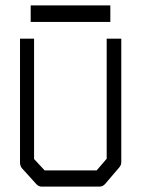

<svg xmlns="http://www.w3.org/2000/svg" viewBox="-20 -740 526 710"><path d="M54 -597H106V-152L145 -110H337.5L374.5 -153V-597H428.5V-141Q428.5 -129 421 -121L369 -60Q360 -50 349 -50H133Q123 -50 114.5 -59L61 -118Q54 -126.5 54 -139ZM93.5 -720H388V-659H93.5Z"/></svg>

Font: 3270 Nerd Font Mono SemCond
Style: Regular
Weight: 400
Monospace: yes
Version: Version 3.0.1;Nerd Fonts 3.1.1